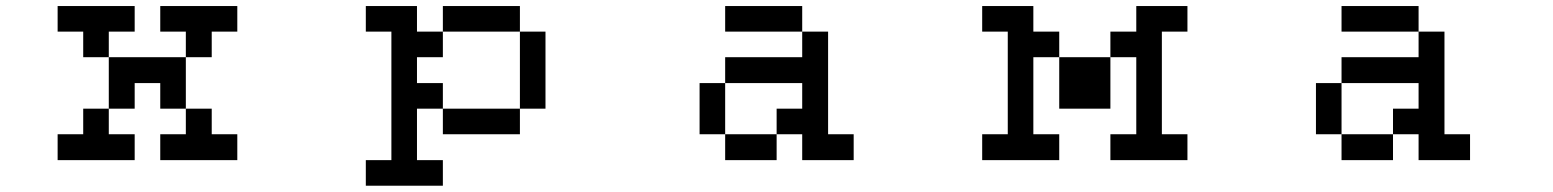

<svg xmlns="http://www.w3.org/2000/svg" viewBox="-20 -462 5040 623"><path d="M500 -359.4V-442.4H750V-359.4H667V-276.4H583V-359.4ZM167 -359.4V-442.4H417V-359.4H333V-276.4H250V-359.4ZM167 -26.4H250V-109.4H333V-276.4H583V-109.4H500V-192.4H417V-109.4H333V-26.4H417V57.6H167ZM583 -109.4H667V-26.4H750V57.6H500V-26.4H583Z M1167 57.6H1250V-359.4H1167V-442.4H1333V-359.4H1417V-276.4H1333V-192.4H1417V-109.4H1333V57.6H1417V140.6H1167ZM1417 -109.4H1667V-26.4H1417ZM1667 -109.4V-359.4H1417V-442.4H1667V-359.4H1750V-109.4Z M2250 -26.4V-192.4H2333V-276.4H2583V-359.4H2667V-26.4H2750V57.6H2583V-26.4H2500V-109.4H2583V-192.4H2333V-26.4H2500V57.6H2333V-26.4ZM2583 -359.4H2333V-442.4H2583Z M3167 -26.4H3250V-359.4H3167V-442.4H3333V-359.4H3417V-276.4H3333V-26.4H3417V57.6H3167ZM3583 -276.4V-109.4H3417V-276.4ZM3583 -276.4V-359.4H3667V-442.4H3833V-359.4H3750V-26.4H3833V57.6H3583V-26.4H3667V-276.4Z M4250 -26.4V-192.4H4333V-276.4H4583V-359.4H4667V-26.4H4750V57.6H4583V-26.4H4500V-109.4H4583V-192.4H4333V-26.4H4500V57.6H4333V-26.4ZM4583 -359.4H4333V-442.4H4583Z"/></svg>

Font: KH Dot kagurazaka 12
Style: Regular
Weight: 400
Designer: Original version for X68000 by Keitarou Hiraki (http://hp.vector.co.jp/authors/VA000874/) / TrueType conversion by Homem
Version: Version 1.00.20150527